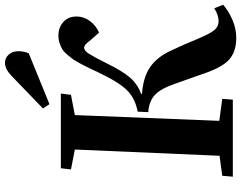

<svg xmlns="http://www.w3.org/2000/svg" viewBox="-122 -864 1000 797"><g transform="rotate(-90 378.5 -466.0)"><path d="M326.2 -788.1 462.9 -919.9Q490.2 -945.8 516.1 -945.8Q536.1 -945.8 550 -930.2Q564 -914.6 564 -890.1Q564 -868.2 555.2 -847.2L344.2 -761.2ZM311 -351.1 313 -395Q369.1 -405.3 403.3 -440.7Q437.5 -476.1 477.1 -561Q489.7 -587.9 495.4 -599.6Q501 -611.3 512.5 -632.8Q523.9 -654.3 531.2 -664.3Q538.6 -674.3 550.3 -688.2Q562 -702.1 572.8 -708.3Q583.5 -714.4 597.9 -719.2Q612.3 -724.1 627.9 -724.1Q663.1 -724.1 685.5 -703.4Q708 -682.6 708 -648.9Q708 -619.1 689.7 -594Q671.4 -568.8 641.1 -555.2L606 -595.2Q590.8 -617.2 578.1 -617.2Q566.4 -617.2 554.2 -598.6Q542 -580.1 514.2 -524.9Q481.9 -459 455.1 -427.5Q428.2 -396 387.2 -380.9V-377Q457 -372.1 498.5 -343Q540 -314 565.9 -257.8Q593.8 -199.2 611.8 -153.8Q635.7 -96.2 650.9 -77.6Q666 -59.1 688 -59.1Q713.9 -59.1 742.2 -77.1L756.8 -40Q729 -16.6 693.1 -1.2Q657.2 14.2 619.1 14.2Q562 14.2 528.8 -15.6Q495.6 -45.4 469.2 -126Q443.8 -198.7 429.2 -238.8Q408.7 -299.3 382.3 -323.7Q356 -348.1 311 -351.1ZM129.9 -55.2 155.8 -655.8 73.2 -671.9 78.1 -713.9H388.2L382.8 -671.9L298.8 -655.8L274.9 -56.2L366.2 -43.9L362.8 0H43L46.9 -43.9Z"/></g></svg>

Font: Literata SemiBold
Style: Italic
Weight: 650
Italic angle: -2.39999°
Designer: Latin by Veronika Burian and Jose Scaglione. Greek by Irene Vlachou. Cyrillic by Vera Evstafieva
Foundry: TypeTogether
Version: Version 3.021